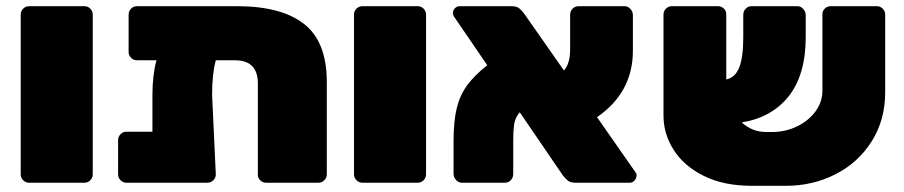

<svg xmlns="http://www.w3.org/2000/svg" viewBox="-20 -591 2924 621"><path d="M47 -27V-544Q47 -555 55 -563Q63 -571 74 -571H253Q264 -571 272 -563Q280 -555 280 -544V-27Q280 -16 272 -8Q264 0 253 0H74Q63 0 55 -8Q47 -16 47 -27Z M1037 -326V-27Q1037 -16 1029 -8Q1021 0 1010 0H841Q830 0 822 -7.5Q814 -15 814 -26V-321Q814 -396 740 -396H678Q666 -353 666 -284L678 -27Q678 -16 670 -8Q662 0 651 0H389Q378 0 370 -8Q362 -16 362 -27V-138Q362 -149 370 -157Q378 -165 389 -165H473V-284Q473 -347 486 -396H423Q412 -396 404 -404Q396 -412 396 -423V-544Q396 -555 404 -563Q412 -571 423 -571H746Q890 -571 963.5 -513.5Q1037 -456 1037 -326Z M1125 -27V-544Q1125 -555 1133 -563Q1141 -571 1152 -571H1331Q1342 -571 1350 -563Q1358 -555 1358 -544V-27Q1358 -16 1350 -8Q1342 0 1331 0H1152Q1141 0 1133 -8Q1125 -16 1125 -27Z M2039 -25Q2039 -15 2032.5 -7.5Q2026 0 2017 0H1842Q1825 0 1817 -6.5Q1809 -13 1801 -23L1661 -228Q1646 -210 1643 -189.5Q1640 -169 1640 -140V-29Q1640 -16 1632 -8Q1624 0 1613 0H1474Q1463 0 1455 -9Q1447 -18 1447 -29V-136Q1447 -198 1457 -240Q1467 -282 1490.5 -314.5Q1514 -347 1556 -380L1448 -538Q1445 -542 1445 -549Q1445 -558 1451.5 -564.5Q1458 -571 1467 -571H1634Q1651 -571 1659.5 -564Q1668 -557 1676 -546L1804 -363Q1824 -385 1824 -431V-542Q1824 -555 1832 -563Q1840 -571 1851 -571H2000Q2011 -571 2019 -562Q2027 -553 2027 -542V-427Q2027 -292 1911 -212L2036 -33Q2039 -30 2039 -25Z M2843 -544V-293Q2843 -203 2799.5 -134Q2756 -65 2682.5 -27.5Q2609 10 2522 10H2412Q2321 10 2256.5 -22Q2192 -54 2159 -106Q2126 -158 2126 -217V-544Q2126 -555 2134 -563Q2142 -571 2153 -571H2302Q2313 -571 2321 -563.5Q2329 -556 2329 -545V-335V-334Q2358 -340 2371 -373Q2384 -406 2384 -471V-542Q2384 -555 2392 -563Q2400 -571 2411 -571H2559Q2570 -571 2578 -562Q2586 -553 2586 -542V-471Q2586 -350 2531.5 -280.5Q2477 -211 2379 -195Q2413 -164 2459 -164H2477Q2520 -164 2557.5 -182Q2595 -200 2617.5 -230.5Q2640 -261 2640 -298V-545Q2640 -556 2648 -563.5Q2656 -571 2667 -571H2816Q2827 -571 2835 -563Q2843 -555 2843 -544Z"/></svg>

Font: Rubik
Style: Regular
Weight: 900
Designer: Hubert & Fischer
Foundry: Hubert & Fischer
Version: Version 1.100